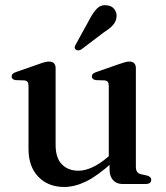

<svg xmlns="http://www.w3.org/2000/svg" viewBox="-20 -713 643 744"><path d="M404.5 -56.5V-90L401.5 -93V-379.5Q401.5 -390.5 397.8 -395.5Q394 -400.5 385.5 -401.5L351.5 -402.5Q343.5 -404 339.8 -407.5Q336 -411 336 -416.5Q336 -423 340.2 -427Q344.5 -431 355 -434.5L439.5 -464Q455 -469.5 464.5 -472Q474 -474.5 481.5 -474.5Q494 -474.5 500.2 -467.8Q506.5 -461 506.5 -449.5V-67.5Q506.5 -54 511.2 -47.2Q516 -40.5 526 -38L549 -33Q557.5 -30.5 561.8 -26.5Q566 -22.5 566 -16Q566 -8.5 560.5 -4.2Q555 0 544 0H454.5Q431.5 0 418 -15Q404.5 -30 404.5 -56.5ZM90.5 -135.5V-379.5Q90.5 -390.5 86.8 -395.5Q83 -400.5 74.5 -401.5L40.5 -402.5Q32.5 -404 28.8 -407.5Q25 -411 25 -416.5Q25 -423 29.2 -427Q33.5 -431 44 -434.5L128.5 -464Q144.5 -470 154 -472.2Q163.5 -474.5 170 -474.5Q182.5 -474.5 189 -467.8Q195.5 -461 195.5 -449.5V-151.5Q195.5 -101 219.8 -76.2Q244 -51.5 284 -51.5Q309 -51.5 337.5 -64.5Q366 -77.5 398.5 -105L419.5 -123L438.5 -104L417 -85Q358 -31.5 313.8 -10Q269.5 11.5 229 11.5Q166.5 11.5 128.5 -28Q90.5 -67.5 90.5 -135.5ZM326.5 -637Q340.5 -664.5 356 -680Q371.5 -695.5 394 -692.5Q414 -690.5 423.8 -676.5Q433.5 -662.5 431.5 -646.5Q429.5 -628.5 417 -615Q404.5 -601.5 383 -588L294.5 -521Q289 -518 283.2 -517.8Q277.5 -517.5 273 -521.5Q268.5 -525.5 269.5 -530.8Q270.5 -536 274 -541.5Z"/></svg>

Font: Fraunces 20pt
Style: Regular
Weight: 400
Version: Version 1.000;[b76b70a41]